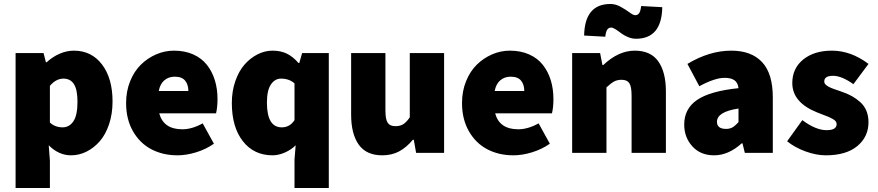

<svg xmlns="http://www.w3.org/2000/svg" viewBox="-20 -766 4397 962"><path d="M58.1 175.8V-500H198.2L210 -454.1H213.9Q242.7 -481 278.3 -496.6Q314 -512.2 350.1 -512.2Q438.5 -512.2 491.2 -442.9Q543.9 -373.5 543.9 -257.8Q543.9 -195.3 526.4 -143.3Q508.8 -91.3 479.5 -57.9Q450.2 -24.4 413.1 -6.1Q376 12.2 335.9 12.2Q274.4 12.2 224.1 -38.1L230 38.1V175.8ZM230 -151.9Q256.3 -127.9 293.9 -127.9Q327.1 -127.9 347.7 -158.2Q368.2 -188.5 368.2 -255.9Q368.2 -316.4 350.6 -344.2Q333 -372.1 297.9 -372.1Q260.7 -372.1 230 -335.9Z M611.8 -250Q611.8 -309.1 632.1 -359.1Q652.3 -409.2 686 -442.1Q719.7 -475.1 762.7 -493.7Q805.7 -512.2 851.6 -512.2Q905.8 -512.2 948 -493.4Q990.2 -474.6 1016.6 -441.2Q1043 -407.7 1056.4 -364.3Q1069.8 -320.8 1069.8 -270Q1069.8 -228.5 1062.5 -198.2H777.8Q799.3 -118.2 893.6 -118.2Q941.9 -118.2 995.6 -147.9L1051.8 -45.9Q1012.2 -18.1 962.9 -2.9Q913.6 12.2 869.6 12.2Q795.9 12.2 738 -18.3Q680.2 -48.8 646 -108.9Q611.8 -168.9 611.8 -250ZM775.4 -310.1H923.8Q923.8 -341.8 907.7 -361.8Q891.6 -381.8 855.5 -381.8Q825.2 -381.8 803.7 -363.8Q782.2 -345.7 775.4 -310.1Z M1141.6 -250Q1141.6 -309.6 1159.2 -359.9Q1176.8 -410.2 1205.6 -442.9Q1234.4 -475.6 1270.8 -493.9Q1307.1 -512.2 1345.7 -512.2Q1385.7 -512.2 1416.5 -497.6Q1447.3 -482.9 1475.6 -450.2H1479.5L1493.7 -500H1627.4V175.8H1455.6V33.2L1461.4 -38.1Q1439 -15.6 1407.2 -1.7Q1375.5 12.2 1345.7 12.2Q1252.4 12.2 1197 -58.3Q1141.6 -128.9 1141.6 -250ZM1317.4 -252Q1317.4 -127.9 1391.6 -127.9Q1432.1 -127.9 1455.6 -164.1V-348.1Q1429.2 -372.1 1387.7 -372.1Q1357.4 -372.1 1337.4 -342.8Q1317.4 -313.5 1317.4 -252Z M1739.3 -191.9V-500H1911.1V-213.9Q1911.1 -167.5 1922.6 -150.6Q1934.1 -133.8 1960.9 -133.8Q1984.9 -133.8 2000.7 -143.8Q2016.6 -153.8 2033.2 -178.2V-500H2205.1V0H2064.9L2053.2 -65.9H2048.8Q2016.6 -27.3 1980 -7.6Q1943.4 12.2 1895 12.2Q1815.4 12.2 1777.3 -41.5Q1739.3 -95.2 1739.3 -191.9Z M2294.9 -250Q2294.9 -309.1 2315.2 -359.1Q2335.4 -409.2 2369.1 -442.1Q2402.8 -475.1 2445.8 -493.7Q2488.8 -512.2 2534.7 -512.2Q2588.9 -512.2 2631.1 -493.4Q2673.3 -474.6 2699.7 -441.2Q2726.1 -407.7 2739.5 -364.3Q2752.9 -320.8 2752.9 -270Q2752.9 -228.5 2745.6 -198.2H2460.9Q2482.4 -118.2 2576.7 -118.2Q2625 -118.2 2678.7 -147.9L2734.9 -45.9Q2695.3 -18.1 2646 -2.9Q2596.7 12.2 2552.7 12.2Q2479 12.2 2421.1 -18.3Q2363.3 -48.8 2329.1 -108.9Q2294.9 -168.9 2294.9 -250ZM2458.5 -310.1H2606.9Q2606.9 -341.8 2590.8 -361.8Q2574.7 -381.8 2538.6 -381.8Q2508.3 -381.8 2486.8 -363.8Q2465.3 -345.7 2458.5 -310.1Z M2846.7 0V-500H2986.8L2998.5 -439.9H3002.4Q3078.6 -512.2 3160.6 -512.2Q3240.2 -512.2 3278.3 -458.5Q3316.4 -404.8 3316.4 -308.1V0H3144.5V-286.1Q3144.5 -332.5 3133.1 -349.4Q3121.6 -366.2 3094.7 -366.2Q3072.3 -366.2 3056.4 -357.4Q3040.5 -348.6 3018.6 -328.1V0ZM2906.7 -587.9Q2909.7 -746.1 3038.6 -746.1Q3064.5 -746.1 3089.8 -731.9Q3115.2 -717.8 3134 -703.9Q3152.8 -689.9 3162.6 -689.9Q3175.3 -689.9 3182.4 -700Q3189.5 -710 3192.4 -735.8L3298.3 -730Q3295.4 -571.8 3166.5 -571.8Q3146 -571.8 3125.5 -580.6Q3105 -589.4 3091.6 -599.9Q3078.1 -610.4 3064.5 -619.1Q3050.8 -627.9 3042.5 -627.9Q3029.8 -627.9 3022.7 -617.9Q3015.6 -607.9 3012.7 -582Z M3408.2 -142.1Q3408.2 -221.2 3472.9 -265.4Q3537.6 -309.6 3680.2 -324.2Q3677.2 -351.1 3660.4 -363.5Q3643.6 -376 3610.4 -376Q3562 -376 3483.9 -334L3424.3 -445.8Q3534.7 -512.2 3644 -512.2Q3744.6 -512.2 3798.3 -454.8Q3852.1 -397.5 3852.1 -277.8V0H3711.9L3700.2 -47.9H3696.3Q3629.9 12.2 3558.1 12.2Q3489.7 12.2 3449 -32.7Q3408.2 -77.6 3408.2 -142.1ZM3572.3 -155.8Q3572.3 -120.1 3618.2 -120.1Q3637.2 -120.1 3650.9 -128.4Q3664.6 -136.7 3680.2 -153.8V-222.2Q3572.3 -206.1 3572.3 -155.8Z M3923.8 -58.1 4000 -164.1Q4067.4 -113.8 4121.6 -113.8Q4171.9 -113.8 4171.9 -144Q4171.9 -151.4 4167.5 -157.7Q4163.1 -164.1 4151.4 -170.4Q4139.6 -176.8 4131.8 -180.2Q4124 -183.6 4103.8 -191.2Q4083.5 -198.7 4075.7 -202.1Q3949.7 -252 3949.7 -350.1Q3949.7 -423.3 4004.4 -467.8Q4059.1 -512.2 4147.9 -512.2Q4243.7 -512.2 4331.5 -445.8L4255.9 -344.2Q4197.3 -386.2 4153.8 -386.2Q4109.9 -386.2 4109.9 -357.9Q4109.9 -352.5 4112.3 -347.9Q4114.7 -343.3 4120.1 -339.1Q4125.5 -335 4130.9 -331.8Q4136.2 -328.6 4146 -324.7Q4155.8 -320.8 4163.1 -318.4Q4170.4 -315.9 4183.1 -311.5Q4195.8 -307.1 4203.6 -304.2Q4229.5 -294.9 4249.5 -283.7Q4269.5 -272.5 4289.6 -254.9Q4309.6 -237.3 4320.6 -211.7Q4331.5 -186 4331.5 -153.8Q4331.5 -80.6 4275.6 -34.2Q4219.7 12.2 4117.7 12.2Q4069.8 12.2 4016.1 -7.3Q3962.4 -26.9 3923.8 -58.1Z"/></svg>

Font: Source Sans Pro Black
Style: Regular
Weight: 900
Designer: Paul D. Hunt
Foundry: Adobe Systems Incorporated
Version: Version 2.020;PS 2.0;hotconv 1.0.86;makeotf.lib2.5.63406